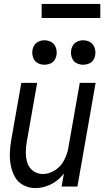

<svg xmlns="http://www.w3.org/2000/svg" viewBox="-20 -954 540 982"><path d="M207 -623Q191 -623 175.5 -630Q160 -637 152.5 -652.5Q145 -668 145 -685Q145 -702 152.5 -717.5Q160 -733 175.5 -740.5Q191 -748 207 -748Q224 -748 239.5 -740.5Q255 -733 262.5 -717.5Q270 -702 270 -685Q270 -668 262.5 -652.5Q255 -637 239.5 -630Q224 -623 207 -623ZM405 -623Q389 -623 373.5 -630Q358 -637 350.5 -652.5Q343 -668 343 -685Q343 -702 350.5 -717.5Q358 -733 373.5 -740.5Q389 -748 405 -748Q422 -748 437.5 -740.5Q453 -733 460.5 -717.5Q468 -702 468 -685Q468 -668 460.5 -652.5Q453 -637 437.5 -630Q422 -623 405 -623ZM161 8Q128 8 99.5 -7Q71 -22 56 -49.5Q41 -77 35 -109Q29 -141 30.5 -174.5Q32 -208 38 -241L89 -530H170L117 -229Q112 -201 112 -173.5Q112 -146 120 -121Q128 -96 149.5 -80Q171 -64 199 -64Q232 -64 262.5 -84Q293 -104 308 -135Q323 -164 329 -194L330 -199V-201L388 -530H469L376 0H295L307 -67Q302 -61 297 -55Q271 -25 234.5 -8.5Q198 8 161 8ZM193 -862V-934H493V-862Z"/></svg>

Font: Iosevka SS08
Style: Italic
Weight: 400
Italic angle: -10°
Monospace: yes
Designer: Belleve Invis
Foundry: Belleve Invis
Version: 2.1.0; ttfautohint (v1.8.2)